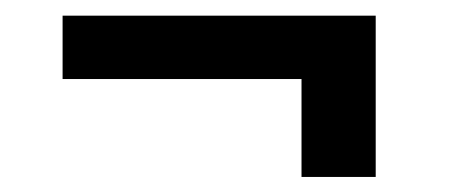

<svg xmlns="http://www.w3.org/2000/svg" viewBox="-20 -413 590 250"><path d="M469.2 -392.6V-310.1H61.5V-392.6ZM469.2 -355.5V-182.6H372.6V-355.5Z"/></svg>

Font: Roboto ExtraBold
Style: Regular
Weight: 800
Designer: Christian Robertson
Foundry: Google
Version: Version 3.009; 2024